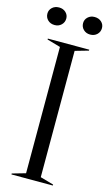

<svg xmlns="http://www.w3.org/2000/svg" viewBox="-148 -926 553 972"><g transform="rotate(15 128.0 -439.5)"><path d="M20 -5 90 -25V-687L20 -707V-712H237V-707L167 -687V-25L237 -5V0H20ZM172 -834Q172 -853 186 -866Q200 -879 221 -879Q243 -879 257 -866Q271 -853 271 -834Q271 -814 257 -800.5Q243 -787 221 -787Q200 -787 186 -800.5Q172 -814 172 -834ZM35 -879Q56 -879 70 -866Q84 -853 84 -834Q84 -814 70 -800.5Q56 -787 35 -787Q13 -787 -1 -800.5Q-15 -814 -15 -834Q-15 -853 -1 -866Q13 -879 35 -879Z"/></g></svg>

Font: Nyght Serif Light
Style: Regular
Weight: 300
Designer: Maksym Kobuzan
Version: Version 0.410